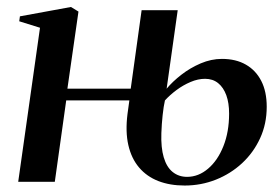

<svg xmlns="http://www.w3.org/2000/svg" viewBox="-20 -534 822 564"><path d="M522.5 11Q479 11 445 -2.2Q411 -15.5 388.5 -42Q366 -68.5 357 -107.8Q348 -147 354.5 -199L360 -239H174.5L141 0H33.5L97.5 -452.5L36.5 -471.5L38.5 -486L188.5 -513.5L210.5 -500L178 -273.5H364L396 -504H502L469.5 -273.5Q487 -294.5 512.8 -314.5Q538.5 -334.5 569.5 -347.8Q600.5 -361 632 -361Q673 -361 702.2 -344.2Q731.5 -327.5 747.5 -296.2Q763.5 -265 763.5 -220.5Q763.5 -170 744 -127.8Q724.5 -85.5 691 -54.5Q657.5 -23.5 614 -6.2Q570.5 11 522.5 11ZM529.5 -14.5Q563 -14.5 591.2 -38.5Q619.5 -62.5 636.2 -104.5Q653 -146.5 653 -200.5Q653 -231.5 644.8 -254.2Q636.5 -277 620.8 -289.8Q605 -302.5 582.5 -302.5Q561.5 -302.5 539.8 -293.2Q518 -284 498.5 -269.5Q479 -255 464.5 -239Q460.5 -221.5 457.8 -196.2Q455 -171 454 -143Q452.5 -100.5 461 -71.8Q469.5 -43 487.2 -28.8Q505 -14.5 529.5 -14.5Z"/></svg>

Font: Merriweather 144pt Medium
Style: Italic
Weight: 500
Italic angle: -7.8°
Version: Version 2.101